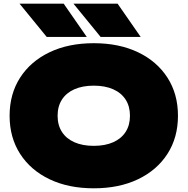

<svg xmlns="http://www.w3.org/2000/svg" viewBox="-20 -1002 1016 1040"><path d="M617 -982 742 -802H525L378 -982ZM325 -982 450 -802H233L86 -982ZM488 18Q351 18 248.5 -31Q146 -80 89 -168.5Q32 -257 32 -375Q32 -493 89 -581.5Q146 -670 248.5 -719Q351 -768 488 -768Q625 -768 727.5 -719Q830 -670 887 -581.5Q944 -493 944 -375Q944 -257 887 -168.5Q830 -80 727.5 -31Q625 18 488 18ZM488 -212Q549 -212 593 -231.5Q637 -251 660.5 -287.5Q684 -324 684 -375Q684 -426 660.5 -462.5Q637 -499 593 -518.5Q549 -538 488 -538Q427 -538 383 -518.5Q339 -499 315.5 -462.5Q292 -426 292 -375Q292 -324 315.5 -287.5Q339 -251 383 -231.5Q427 -212 488 -212Z"/></svg>

Font: Bounded
Style: Regular
Weight: 900
Designer: Vlad Churkin
Version: Version 1.0